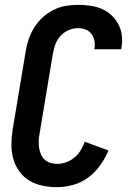

<svg xmlns="http://www.w3.org/2000/svg" viewBox="-20 -763 540 791"><path d="M215 8Q185 8 155.5 2Q126 -4 101.5 -18.5Q77 -33 60 -56.5Q43 -80 35 -108Q27 -136 27 -166.5Q27 -197 32 -228L86 -552Q90 -577 98.5 -602Q107 -627 121 -649.5Q135 -672 155.5 -691Q176 -710 200 -722Q224 -734 249.5 -738.5Q275 -743 300 -743Q326 -743 351.5 -739.5Q377 -736 399 -726.5Q421 -717 439 -700.5Q457 -684 468 -662.5Q479 -641 482 -616Q485 -591 480 -565L479 -560H368L369 -562Q372 -579 369 -595Q366 -611 356.5 -623.5Q347 -636 332 -641.5Q317 -647 300 -647Q281 -647 261 -638Q241 -629 227 -612.5Q213 -596 206.5 -576Q200 -556 197 -537L143 -212Q140 -197 139.5 -182.5Q139 -168 141 -154Q143 -140 148.5 -127.5Q154 -115 164 -105.5Q174 -96 187.5 -92Q201 -88 216 -88Q234 -88 252.5 -94.5Q271 -101 286.5 -114Q302 -127 312.5 -144Q323 -161 329 -179L427 -143Q414 -112 393 -82.5Q372 -53 344 -32Q316 -11 282 -1.5Q248 8 215 8Z"/></svg>

Font: Iosevka SS18
Style: Bold Italic
Weight: 700
Italic angle: -9°
Monospace: yes
Designer: Belleve Invis
Foundry: Belleve Invis
Version: Version 25.1.1; ttfautohint (v1.8.4)